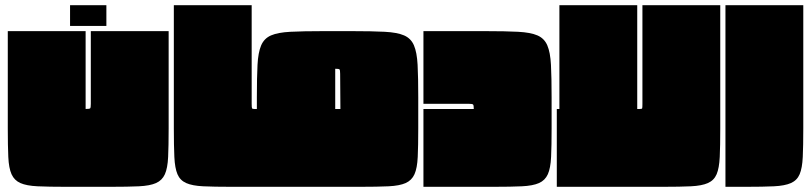

<svg xmlns="http://www.w3.org/2000/svg" viewBox="-20 -720 3126 740"><path d="M330 -600H630V-225Q630 -158 628 -115Q626 -72 615.5 -48.5Q605 -25 581.5 -14.5Q558 -4 515.5 -2Q473 0 405 0H235Q168 0 125 -2Q82 -4 58.5 -14.5Q35 -25 24.5 -48.5Q14 -72 12 -115Q10 -158 10 -225V-600H310V-300Q325 -300 327.5 -302.5Q330 -305 330 -320ZM250 -700H390V-620H250Z M950 -700V-320Q950 -305 951.5 -302.5Q953 -300 960 -300V0H872Q805 0 763 -2Q721 -4 697.5 -14.5Q674 -25 664 -48.5Q654 -72 652 -115Q650 -158 650 -225V-700Z M1225 -600H1337Q1414 -600 1462.5 -597.5Q1511 -595 1537.5 -583.5Q1564 -572 1575.5 -545Q1587 -518 1589.5 -470Q1592 -422 1592 -345V-225Q1592 -158 1590 -115Q1588 -72 1577.5 -48.5Q1567 -25 1543.5 -14.5Q1520 -4 1477.5 -2Q1435 0 1367 0H1195Q1185 0 1175 0Q1165 0 1156 0H959Q956 -37 953 -76.5Q950 -116 950 -153Q950 -164 950 -172.5Q950 -181 951 -194Q952 -207 954 -231.5Q956 -256 959 -300H970V-345Q970 -422 972.5 -470Q975 -518 986.5 -545Q998 -572 1024.5 -583.5Q1051 -595 1099.5 -597.5Q1148 -600 1225 -600ZM1291 -435Q1291 -450 1288.5 -452.5Q1286 -455 1272 -455V-300H1292Z M1612 0V-300H1806Q1806 -314 1803.5 -317Q1801 -320 1786 -320H1612V-600H1851Q1928 -600 1976.5 -597.5Q2025 -595 2051.5 -583.5Q2078 -572 2089.5 -545Q2101 -518 2103.5 -470Q2106 -422 2106 -345V-225Q2106 -158 2104 -115Q2102 -72 2091.5 -48.5Q2081 -25 2057.5 -14.5Q2034 -4 1991.5 -2Q1949 0 1881 0Z M2446 -300Q2454 -300 2455 -302.5Q2456 -305 2456 -320V-700H2756V-225Q2756 -158 2754 -115Q2752 -72 2742 -48.5Q2732 -25 2708.5 -14.5Q2685 -4 2643 -2Q2601 0 2534 0H2126V-300H2136V-700H2436V-300Z M2776 -700H3076V-225Q3076 -158 3074 -115Q3072 -72 3062 -48.5Q3052 -25 3028.5 -14.5Q3005 -4 2963 -2Q2921 0 2854 0H2776Z"/></svg>

Font: Badeen Display
Style: Regular
Weight: 400
Version: Version 1.000; ttfautohint (v1.8.4.7-5d5b)